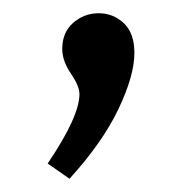

<svg xmlns="http://www.w3.org/2000/svg" viewBox="-20 -123 275 290"><path d="M52 124Q100 53 100 19Q100 8 89 -9Q74 -30 74 -49Q74 -74 90.5 -88.5Q107 -103 129 -103Q151 -103 167 -88Q183 -73 183 -43Q183 -9 159 41.5Q135 92 85 147Z"/></svg>

Font: Bitter Pro
Style: Regular
Weight: 400
Designer: Sol Matas, and Bitter project Authors
Foundry: Sol Matas
Version: Version 1.010